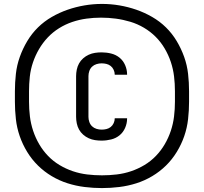

<svg xmlns="http://www.w3.org/2000/svg" viewBox="-20 -832 1040 979"><path d="M498 -115Q481 -115 464.5 -117.5Q448 -120 432.5 -127Q417 -134 404 -145.5Q391 -157 383 -171.5Q375 -186 371.5 -203Q368 -220 368 -237V-443Q368 -460 371.5 -477Q375 -494 383 -508.5Q391 -523 404 -534.5Q417 -546 432.5 -553Q448 -560 464.5 -562.5Q481 -565 498 -565Q523 -565 547 -559Q571 -553 589.5 -538Q608 -523 618 -500Q628 -477 628 -453Q628 -453 628 -452.5Q628 -452 628 -451H565Q565 -451 565 -451.5Q565 -452 565 -452Q565 -464 559.5 -476Q554 -488 544.5 -495.5Q535 -503 523 -506Q511 -509 498 -509Q485 -509 472 -505Q459 -501 449.5 -492Q440 -483 435.5 -470Q431 -457 431 -444V-236Q431 -223 435.5 -210Q440 -197 449.5 -188Q459 -179 472 -175Q485 -171 498 -171Q511 -171 523 -174Q535 -177 544.5 -184.5Q554 -192 559.5 -204Q565 -216 565 -228Q565 -228 565 -228.5Q565 -229 565 -229H628Q628 -228 628 -227.5Q628 -227 628 -227Q628 -203 618 -180Q608 -157 589.5 -142Q571 -127 547 -121Q523 -115 498 -115ZM500 127Q456 127 411.5 121.5Q367 116 324.5 102.5Q282 89 243.5 66Q205 43 173.5 12Q142 -19 118.5 -57.5Q95 -96 80.5 -138Q66 -180 61 -224.5Q56 -269 56 -313V-367Q56 -411 61 -455.5Q66 -500 81 -542Q96 -584 119 -622.5Q142 -661 173.5 -692Q205 -723 244 -745.5Q283 -768 325 -782.5Q367 -797 411 -804.5Q455 -812 500 -812Q545 -812 589 -804.5Q633 -797 675 -782.5Q717 -768 756 -745.5Q795 -723 826.5 -692Q858 -661 881 -622.5Q904 -584 919 -542Q934 -500 939 -455.5Q944 -411 944 -367V-313Q944 -269 939 -224.5Q934 -180 919.5 -138Q905 -96 881.5 -57.5Q858 -19 826.5 12Q795 43 756.5 66Q718 89 675.5 102.5Q633 116 588.5 121.5Q544 127 500 127ZM500 62Q538 62 575.5 57.5Q613 53 648.5 41Q684 29 716.5 9.5Q749 -10 775 -37Q801 -64 820 -96.5Q839 -129 851 -165Q863 -201 867.5 -238.5Q872 -276 872 -313V-367Q872 -405 867.5 -442.5Q863 -480 851 -516Q839 -552 819.5 -585Q800 -618 773.5 -644.5Q747 -671 714 -690.5Q681 -710 644.5 -721Q608 -732 570.5 -737Q533 -742 495 -742Q458 -742 421 -737Q384 -732 348.5 -720Q313 -708 281 -688Q249 -668 223.5 -641Q198 -614 179 -581.5Q160 -549 148 -513.5Q136 -478 132 -441Q128 -404 128 -367V-313Q128 -276 132.5 -238.5Q137 -201 149 -165Q161 -129 180 -96.5Q199 -64 225 -37Q251 -10 283.5 9.5Q316 29 351.5 41Q387 53 424.5 57.5Q462 62 500 62Z"/></svg>

Font: Zed Sans Extended
Style: Regular
Weight: 400
Width: 7
Designer: Belleve Invis
Foundry: Belleve Invis
Version: Version 1.0.0; ttfautohint (v1.8.4)